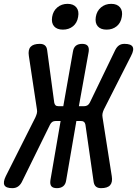

<svg xmlns="http://www.w3.org/2000/svg" viewBox="-77 -968 712 998"><path d="M36 -21Q28 -6 16 2Q4 10 -13 10Q-46 10 -54 -5.5Q-62 -21 -47 -52L107 -358Q112 -369 114.5 -378.5Q117 -388 115 -399L73 -677Q68 -709 82 -724.5Q96 -740 130 -740Q147 -740 156.5 -732Q166 -724 168 -708L205 -434Q207 -425 212 -420.5Q217 -416 227 -416H252L302 -699Q305 -720 317 -730Q329 -740 350 -740Q370 -740 378.5 -730Q387 -720 384 -699L333 -416H360Q370 -416 377.5 -420.5Q385 -425 390 -435L522 -708Q530 -724 541.5 -732Q553 -740 570 -740Q604 -740 612.5 -724.5Q621 -709 604 -677L463 -399Q458 -388 456 -378.5Q454 -369 456 -358L504 -52Q509 -21 495.5 -5.5Q482 10 448 10Q432 10 422.5 2.5Q413 -5 410 -21L367 -320Q365 -330 359.5 -334.5Q354 -339 344 -339H320L267 -31Q264 -10 251.5 0Q239 10 219 10Q198 10 190 0Q182 -10 185 -31L238 -339H212Q202 -339 195 -334.5Q188 -330 183 -320ZM477 -814Q446 -814 431 -831.5Q416 -849 421 -880Q426 -911 448 -929.5Q470 -948 501 -948Q532 -948 547 -929.5Q562 -911 556 -880Q551 -849 529.5 -831.5Q508 -814 477 -814ZM250 -814Q219 -814 204 -831.5Q189 -849 194 -880Q199 -911 221 -929.5Q243 -948 274 -948Q305 -948 320 -929.5Q335 -911 329 -880Q324 -849 302.5 -831.5Q281 -814 250 -814Z"/></svg>

Font: Maple Mono Medium
Style: Italic
Weight: 500
Italic angle: -10°
Monospace: yes
Designer: subframe7536
Version: Version 7.000